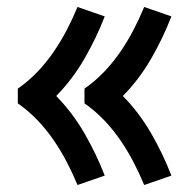

<svg xmlns="http://www.w3.org/2000/svg" viewBox="-20 -615 540 550"><path d="M393 -85Q379 -119 362 -151.5Q345 -184 324 -214.5Q303 -245 277.5 -271.5Q252 -298 222 -319V-361Q252 -382 277.5 -408.5Q303 -435 324 -465.5Q345 -496 362 -528.5Q379 -561 393 -595L471 -568Q447 -506 413 -447Q379 -388 332 -340Q379 -292 413 -233Q447 -174 471 -112ZM202 -85Q188 -119 171 -151.5Q154 -184 133 -214.5Q112 -245 86.5 -271.5Q61 -298 31 -319V-361Q61 -382 86.5 -408.5Q112 -435 133 -465.5Q154 -496 171 -528.5Q188 -561 202 -595L280 -568Q256 -506 222 -447Q188 -388 141 -340Q188 -292 222 -233Q256 -174 280 -112Z"/></svg>

Font: Iosevka
Style: Bold
Weight: 700
Monospace: yes
Designer: Belleve Invis
Foundry: Belleve Invis
Version: Version 32.5.0; ttfautohint (v1.8.4)